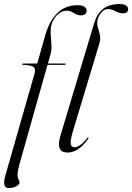

<svg xmlns="http://www.w3.org/2000/svg" viewBox="-42 -742 650 944"><path d="M67 -426.5Q67 -429.5 72 -429.5H141L180.5 -568.5Q201 -640.5 240.8 -678.5Q280.5 -716.5 339.5 -716.5Q362 -716.5 373 -708.8Q384 -701 384 -689.5Q384 -679.5 376.8 -673Q369.5 -666.5 357 -666.5Q337.5 -666.5 321 -678Q304.5 -689.5 285.5 -689.5Q260 -689.5 238 -667Q216 -644.5 209.5 -613.5Q205.5 -593.5 207.5 -569.5Q209.5 -545.5 211 -521.2Q212.5 -497 206.5 -475.5L193.5 -429.5H277Q281.5 -429.5 281.5 -427Q281.5 -423 273.5 -423H191.5L54 64Q44 101 44 117.5Q44 132 49 139.8Q54 147.5 54 155Q54 165 38.2 173.8Q22.5 182.5 1 182.5Q-32.5 182.5 -16.5 124L128.5 -383Q133.5 -402 124 -411.8Q114.5 -421.5 72.5 -423Q67 -423 67 -426.5ZM545 -722Q568 -722 578 -714.8Q588 -707.5 588 -697.5Q588 -676.5 562.5 -676.5Q545 -676.5 525.8 -687Q506.5 -697.5 487.5 -697.5Q469 -697.5 452.5 -675.5Q436 -653.5 436 -629.5Q436 -614 441.2 -599.2Q446.5 -584.5 449.8 -567.2Q453 -550 446 -526.5L316.5 -96.5Q302.5 -49.5 306 -33.8Q309.5 -18 324 -18Q335.5 -18 350.2 -27.2Q365 -36.5 387 -63.5Q390 -68 392.5 -67Q394.5 -65.5 391.5 -60Q345 8 289.5 8Q230.5 8 255 -74.5L421.5 -630Q435 -675 465.2 -698.5Q495.5 -722 545 -722Z"/></svg>

Font: Fraunces 144pt S000 Light
Style: Italic
Weight: 300
Italic angle: -16°
Version: Version 1.000; ttfautohint (v1.8.3)